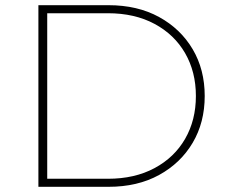

<svg xmlns="http://www.w3.org/2000/svg" viewBox="-20 -720 866 740"><path d="M128 0V-700H398Q510 -700 593 -654.5Q676 -609 722.5 -530.5Q769 -452 769 -350Q769 -248 722.5 -169.5Q676 -91 593 -45.5Q510 0 398 0ZM162 -31H396Q499 -31 575.5 -72Q652 -113 693.5 -185Q735 -257 735 -350Q735 -443 693.5 -515Q652 -587 575.5 -628Q499 -669 396 -669H162Z"/></svg>

Font: Montserrat Thin ExtraLight
Style: Regular
Weight: 250
Version: Version 9.000